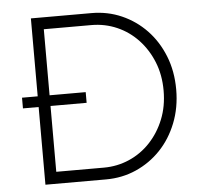

<svg xmlns="http://www.w3.org/2000/svg" viewBox="-51 -753 841 805"><g transform="rotate(-5 369.5 -350.0)"><path d="M42 -327V-372H310V-327ZM108 0V-700H363Q431 -700 490 -674Q549 -648 593.5 -601.5Q638 -555 663.5 -491Q689 -427 689 -350Q689 -274 663.5 -209.5Q638 -145 593.5 -98.5Q549 -52 490 -26Q431 0 363 0ZM158 -33 144 -50H358Q415 -50 465.5 -72Q516 -94 554 -134.5Q592 -175 614 -229.5Q636 -284 636 -350Q636 -416 614 -470.5Q592 -525 554 -565.5Q516 -606 465.5 -628Q415 -650 358 -650H141L158 -665Z"/></g></svg>

Font: Mach ExtraLight
Style: Regular
Weight: 250
Version: Version 1.002